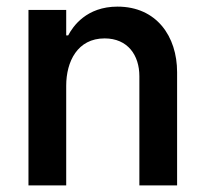

<svg xmlns="http://www.w3.org/2000/svg" viewBox="-20 -560 621 580"><path d="M180 0V-301C180 -374 214 -444 296 -444C366 -444 401 -393 401 -330V0H515V-342C515 -450 453 -540 335 -540C241 -540 200 -480 186 -453H180V-530H66V0Z"/></svg>

Font: Be Vietnam Pro Medium
Style: Regular
Weight: 500
Designer: Lam Bao, Tony Le, Vietanh Nguyen
Foundry: Yellow Type Foundry
Version: Version 1.002